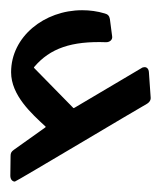

<svg xmlns="http://www.w3.org/2000/svg" viewBox="-20 -509 312 372"><path d="M8.8 -157.2C11.2 -157.2 252.4 -301.3 265.1 -308.1C269 -310.5 272 -314.4 272 -318.8L268.5 -369.1C268.1 -375.5 264.6 -378.9 260.3 -378.9C258.3 -378.9 255.8 -378.4 253.9 -376.9L124.5 -300.3C123 -299.3 122.6 -299.3 121.6 -300.3L46.9 -376.5C45.4 -377.9 45.4 -377.9 46.4 -379.4C77.1 -415.5 118.7 -429.7 185.6 -427.2C192.9 -427.2 198.3 -432.1 197.3 -438.5L192.9 -472.2C191.9 -478 189 -481.4 183.1 -482.9C168.5 -487.3 153.8 -489.2 139.2 -489.2C65.9 -489.2 1.5 -438 1.5 -369.1C1.5 -324.2 41.5 -288.6 67.9 -264.1C68.9 -263.2 68.9 -263.2 67.9 -262.2L6.8 -218.7C2 -215.3 0.5 -212.4 0.5 -207L0 -168.4C0 -161.6 3.9 -157.2 8.8 -157.2Z"/></svg>

Font: Pfont
Style: Regular
Weight: 400
Designer: Damoon Khanjanzadeh
Foundry: pfont
Version: Version 1.000;PS 000.300;hotconv 1.0.88;makeotf.lib2.5.64775